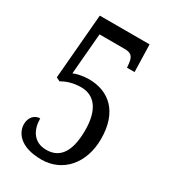

<svg xmlns="http://www.w3.org/2000/svg" viewBox="-178 -802 799 902"><g transform="rotate(30 221.0 -351.5)"><path d="M193 10C307 10 388 -80 388 -214C388 -358 310 -429 199 -429C165 -429 134 -421 117 -414L136 -636H271C306 -636 320 -625 324 -586L326 -565H367L363 -713H93L63 -361L83 -351C104 -363 138 -378 186 -378C256 -378 303 -326 303 -212C303 -81 253 -41 190 -41C120 -41 92 -95 92 -155C62 -155 39 -130 39 -94C39 -51 73 10 193 10Z"/></g></svg>

Font: Noto Serif Sinhala ExtraCondensed
Style: Regular
Weight: 400
Width: 2
Designer: Jelle Bosma - Monotype Design Team
Foundry: Monotype Imaging Inc.
Version: Version 2.007